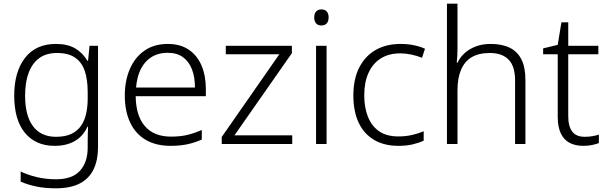

<svg xmlns="http://www.w3.org/2000/svg" viewBox="-20 -780 3289 1040"><path d="M283 -542Q346 -542 387 -518Q428 -494 453 -451H457L465 -532H511V17Q511 86 487.5 136Q464 186 413.5 213Q363 240 282 240Q222 240 175.5 230Q129 220 92 204V149Q129 167 178 179Q227 191 284 191Q372 191 413.5 144.5Q455 98 455 20V-11Q455 -32 455.5 -53.5Q456 -75 457 -94H454Q431 -43 386 -16.5Q341 10 276 10Q173 10 115 -60.5Q57 -131 57 -262Q57 -391 115.5 -466.5Q174 -542 283 -542ZM289 -493Q231 -493 193 -465.5Q155 -438 135.5 -386.5Q116 -335 116 -261Q116 -153 159 -96Q202 -39 283 -39Q333 -39 366 -54.5Q399 -70 418.5 -98Q438 -126 446.5 -164Q455 -202 455 -246V-281Q455 -349 439 -396Q423 -443 386.5 -468Q350 -493 289 -493Z M889 -542Q957 -542 1003 -510.5Q1049 -479 1072 -424Q1095 -369 1095 -298V-259H715Q716 -153 765 -96.5Q814 -40 906 -40Q955 -40 992 -48.5Q1029 -57 1073 -76V-24Q1034 -7 994.5 1.5Q955 10 904 10Q824 10 768.5 -23Q713 -56 684.5 -117.5Q656 -179 656 -262Q656 -343 683.5 -406.5Q711 -470 763 -506Q815 -542 889 -542ZM888 -494Q815 -494 770 -445.5Q725 -397 717 -306H1036Q1036 -362 1020 -404Q1004 -446 971.5 -470Q939 -494 888 -494Z M1563 0H1181V-38L1493 -486H1203V-532H1561V-492L1250 -47H1563Z M1749 -532V0H1692V-532ZM1721 -729Q1740 -729 1750 -717.5Q1760 -706 1760 -686Q1760 -665 1750 -653.5Q1740 -642 1721 -642Q1702 -642 1692 -653.5Q1682 -665 1682 -686Q1682 -706 1692 -717.5Q1702 -729 1721 -729Z M2138 10Q2061 10 2006 -22.5Q1951 -55 1922.5 -116Q1894 -177 1894 -263Q1894 -353 1926.5 -415.5Q1959 -478 2016 -510Q2073 -542 2150 -542Q2188 -542 2222 -535Q2256 -528 2282 -516L2266 -467Q2239 -478 2208 -484.5Q2177 -491 2149 -491Q2086 -491 2042.5 -463.5Q1999 -436 1976 -385Q1953 -334 1953 -264Q1953 -198 1973 -147.5Q1993 -97 2033.5 -69Q2074 -41 2138 -41Q2178 -41 2212.5 -49Q2247 -57 2275 -69V-18Q2249 -6 2215.5 2Q2182 10 2138 10Z M2458 -517Q2458 -496 2457 -477.5Q2456 -459 2454 -440H2458Q2472 -470 2497 -492.5Q2522 -515 2557.5 -528.5Q2593 -542 2638 -542Q2699 -542 2741 -521.5Q2783 -501 2804.5 -458Q2826 -415 2826 -348V0H2770V-344Q2770 -421 2735 -457Q2700 -493 2633 -493Q2574 -493 2535.5 -470.5Q2497 -448 2477.5 -402.5Q2458 -357 2458 -290V0H2401V-760H2458Z M3147 -39Q3170 -39 3190 -42.5Q3210 -46 3224 -51V-5Q3209 1 3187 5.5Q3165 10 3140 10Q3096 10 3065 -6.5Q3034 -23 3017.5 -58Q3001 -93 3001 -148V-486H2922V-518L3001 -537L3021 -659H3058V-532H3221V-486H3058V-151Q3058 -96 3079.5 -67.5Q3101 -39 3147 -39Z"/></svg>

Font: Noto Sans Khmer Light
Style: Regular
Weight: 300
Version: Version 2.003